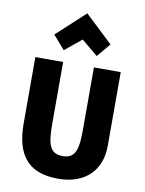

<svg xmlns="http://www.w3.org/2000/svg" viewBox="-109 -1100 904 1198"><g transform="rotate(10 343.0 -501.0)"><path d="M345 -859 240 -773 165 -859 345 -1025 521 -859 449 -773ZM614 -233C614 -79 517 23 343 23C146 23 73 -90 73 -280V-700H249V-308C249 -180 265 -121 347 -121C430 -121 444 -182 444 -308V-700H614Z"/></g></svg>

Font: Repo ExtraBold
Style: Bold
Weight: 700
Designer: Stefan Peev
Foundry: Context Ltd
Version: Version 1.502